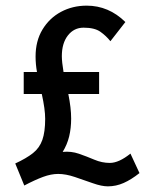

<svg xmlns="http://www.w3.org/2000/svg" viewBox="-20 -645 540 680"><path d="M66 12 34 -66Q73 -84 96.5 -102.5Q120 -121 130 -149.5Q140 -178 140 -224Q140 -241 137 -263Q134 -285 128 -312H64V-390H111Q106 -417 106 -445Q106 -500 130.5 -540.5Q155 -581 196 -603Q237 -625 287 -625Q365 -625 424 -567L371 -499Q356 -518 335.5 -532.5Q315 -547 276 -547Q242 -547 220.5 -519.5Q199 -492 199 -446Q199 -426 205 -390H331V-312H222Q227 -287 229.5 -265.5Q232 -244 232 -225Q232 -191 225 -162Q218 -133 202 -107Q232 -110 259.5 -100.5Q287 -91 314 -79.5Q341 -68 369 -68Q401 -68 442 -101L474 -32Q445 -9 418 3Q391 15 362 15Q340 15 309 4Q278 -7 245.5 -18Q213 -29 186 -29Q161 -29 132.5 -18.5Q104 -8 66 12Z"/></svg>

Font: Inconsolata SemiBold
Style: Regular
Weight: 600
Monospace: yes
Designer: Raph Levien, Cyreal, Brenton Simpson
Foundry: Raph Levien, Cyreal, Google
Version: Version 3.100; ttfautohint (v1.8.4.7-5d5b)